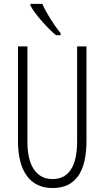

<svg xmlns="http://www.w3.org/2000/svg" viewBox="-20 -951 534 981"><path d="M135.3 -931.2H196.3Q210.4 -898.4 236.3 -856.9Q262.2 -815.4 289.6 -781.2V-771H266.1Q235.4 -795.9 194.3 -842.5Q153.3 -889.2 135.3 -922.9ZM421.9 -713.9V-231.9Q421.9 9.8 249 9.8Q162.6 9.8 117.2 -52.5Q71.8 -114.7 71.8 -231.9V-713.9H120.1V-226.1Q120.1 -133.8 153.6 -85Q187 -36.1 248.8 -36.1Q310.5 -36.1 342.3 -84.7Q374 -133.3 374 -228V-713.9Z"/></svg>

Font: Open Sans Hebrew Condensed Light
Style: Regular
Weight: 300
Width: 3
Foundry: Ascender Corporation, Yanek Iontef
Version: Version 2.001;PS 002.001;hotconv 1.0.70;makeotf.lib2.5.58329